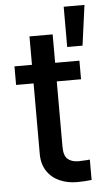

<svg xmlns="http://www.w3.org/2000/svg" viewBox="-55 -811 472 854"><g transform="rotate(-5 181.0 -384.0)"><path d="M311.5 -447.3H203.1V-156.2Q203.1 -115.7 220 -100.8Q236.8 -85.9 266.6 -85Q280.3 -85 309.6 -86.9Q312.5 -87.9 319.3 -87.9V2.9Q290 6.8 253.9 6.8Q211.4 6.8 176.3 -8.8Q141.1 -24.4 120.1 -56.4Q99.1 -88.4 99.6 -134.8V-447.3H21.5V-530.3H99.6V-657.2H203.1V-530.3H311.5ZM262.7 -775.4H355.5L331.1 -595.7H262.7Z"/></g></svg>

Font: Pretendard GOV Medium
Style: Regular
Weight: 500
Designer: Base glyphs from Inter by Rasmus Andersson; Hangeul glyphs from Noto Sans CJK(Source Han Sans) by Jang Soo-young and Kan
Foundry: Kil Hyung-jin
Version: Version 1.309